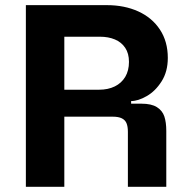

<svg xmlns="http://www.w3.org/2000/svg" viewBox="-20 -723 725 743"><path d="M415.6 -271.5H213.8L213.8 -375.8H363.3Q398.1 -375.8 424.2 -388.6Q450.3 -401.4 464.7 -425.6Q479.1 -449.9 479.1 -483.6Q479.1 -516.2 464.5 -538Q449.9 -559.8 424.7 -570.3Q399.5 -580.9 366.8 -580.9H213.8L213.4 -703.1H393.8Q461.6 -703.1 515 -678.9Q568.4 -654.7 598.9 -608.5Q629.4 -562.3 629.4 -499Q629.4 -445.7 605.2 -407.9Q581.1 -370 547.6 -351Q514.2 -331.9 487.4 -331.9V-321.8H527.1Q566 -321.8 587.2 -308.4Q608.4 -295 616 -272.3Q623.5 -249.6 623.5 -216.4V0H474.9V-212.8Q474.9 -233.7 469.5 -246.3Q464.2 -258.9 451.2 -265.2Q438.3 -271.5 415.6 -271.5ZM228.9 -703.1V0H80.1V-703.1Z"/></svg>

Font: Wand UI Pro
Style: Regular
Weight: 400
Designer: Andreas Faust
Version: Version 1.003;FEAKit 1.0